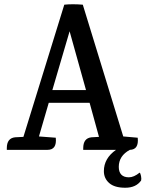

<svg xmlns="http://www.w3.org/2000/svg" viewBox="-20 -704 684 902"><path d="M538 80Q538 104 550 116.5Q562 129 585.5 129Q609 129 636 107Q640 110 642.5 123Q645 136 643 144Q619 178 568.5 178Q518 178 493 156Q468 134 468 100Q468 40 525 0H371V-8Q371 -55 410 -59L445 -61L401 -221H209L163 -63L242 -57Q248 0 203 0H12V-8Q12 -55 51 -59L90 -61L282 -682Q320 -686 369 -682L559 -63L627 -57Q633 -1 590 0Q538 28 538 80ZM226 -281H384L307 -557Z"/></svg>

Font: Karma SemiBold
Style: Regular
Weight: 600
Designer: Joana Correia
Foundry: Indian Type Foundry
Version: Version 1.202;PS 1.0;hotconv 1.0.78;makeotf.lib2.5.61930; tt